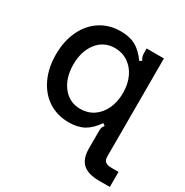

<svg xmlns="http://www.w3.org/2000/svg" viewBox="-176 -710 1020 1059"><g transform="rotate(30 334.0 -181.0)"><path d="M600 206Q529 206 495.5 175.5Q462 145 462 80V-27Q462 -45 464.5 -53Q467 -61 475 -71L461 -81Q426 -31 387.5 -10Q349 11 292 11Q219 11 163 -25.5Q107 -62 76 -128Q45 -194 45 -279Q45 -363 76 -429Q107 -495 163 -531.5Q219 -568 292 -568Q349 -568 387.5 -547Q426 -526 461 -477L475 -486Q468 -496 465 -505.5Q462 -515 462 -530V-557H572V67Q572 91 584.5 100.5Q597 110 622 110H668V206ZM472 -279Q472 -335 451.5 -379Q431 -423 394 -447.5Q357 -472 311 -472Q241 -472 198.5 -418Q156 -364 156 -279Q156 -194 198.5 -139.5Q241 -85 311 -85Q358 -85 394.5 -109.5Q431 -134 451.5 -178.5Q472 -223 472 -279Z"/></g></svg>

Font: Open Sauce Sans Medium
Style: Regular
Weight: 500
Designer: Alfredo Marco Pradil
Foundry: Creative Sauce Fz LLC
Version: Version 1.477